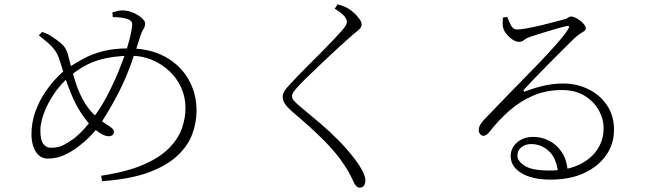

<svg xmlns="http://www.w3.org/2000/svg" viewBox="-20 -808 3040 885"><path d="M446 2Q565 -16 641 -49Q717 -82 759.5 -125.5Q802 -169 818.5 -216.5Q835 -264 835 -310Q835 -360 815.5 -403.5Q796 -447 761 -480Q726 -513 680.5 -532Q635 -551 583 -551Q502 -551 433 -530.5Q364 -510 299 -454Q257 -418 227 -372.5Q197 -327 181.5 -283.5Q166 -240 166 -207Q166 -164 179 -145.5Q192 -127 214 -127Q248 -127 270 -138Q292 -149 320 -169Q345 -188 373 -219.5Q401 -251 427.5 -289.5Q454 -328 474 -367Q503 -422 527 -480.5Q551 -539 567.5 -593Q584 -647 589 -688Q591 -705 583.5 -711.5Q576 -718 562 -722Q548 -726 533 -727.5Q518 -729 500 -729L498 -751Q505 -753 518.5 -756.5Q532 -760 544 -760Q563 -760 581.5 -754Q600 -748 615.5 -738.5Q631 -729 640 -718.5Q649 -708 649 -700Q649 -686 641 -673.5Q633 -661 627 -642Q618 -614 607.5 -581.5Q597 -549 583.5 -512Q570 -475 551.5 -433Q533 -391 507 -344Q476 -288 452 -251Q428 -214 402 -186.5Q376 -159 338 -130Q309 -108 274.5 -92.5Q240 -77 200 -77Q175 -77 158 -93Q141 -109 133 -134.5Q125 -160 125 -188Q125 -243 142.5 -292Q160 -341 186.5 -380.5Q213 -420 240 -448Q267 -476 285 -489Q323 -515 363.5 -537Q404 -559 454.5 -572Q505 -585 572 -585Q672 -585 742 -546Q812 -507 849 -442Q886 -377 886 -298Q886 -244 866.5 -190.5Q847 -137 798.5 -91Q750 -45 665.5 -13.5Q581 18 451 27ZM482 -180Q465 -180 446 -191.5Q427 -203 416 -213Q388 -237 362 -275Q336 -313 319 -350Q302 -388 289.5 -423Q277 -458 268 -489Q259 -520 250 -544Q241 -570 219 -593Q197 -616 159 -645L175 -661Q186 -657 198.5 -651Q211 -645 221 -638Q237 -628 260.5 -609Q284 -590 293 -557Q299 -535 308 -499Q317 -463 330 -423.5Q343 -384 362 -349Q385 -306 418 -276Q451 -246 480 -229Q491 -222 498 -215.5Q505 -209 505 -201Q505 -191 498.5 -185.5Q492 -180 482 -180Z M1639 57Q1630 57 1623.5 51Q1617 45 1613 37Q1606 23 1596.5 2.5Q1587 -18 1566 -49Q1529 -105 1472 -162Q1415 -219 1323 -297Q1304 -314 1293.5 -329.5Q1283 -345 1283 -362Q1283 -374 1290.5 -387Q1298 -400 1308 -410Q1323 -427 1347.5 -452.5Q1372 -478 1402 -508Q1432 -538 1461.5 -567.5Q1491 -597 1515.5 -623Q1540 -649 1555 -666Q1569 -682 1574 -690.5Q1579 -699 1579 -707Q1579 -718 1568.5 -732Q1558 -746 1523 -768L1536 -788Q1551 -784 1563 -779.5Q1575 -775 1588 -767Q1601 -759 1614.5 -746Q1628 -733 1637.5 -719.5Q1647 -706 1647 -696Q1647 -688 1643 -681.5Q1639 -675 1630 -667.5Q1621 -660 1605 -647Q1581 -626 1546 -594Q1511 -562 1474 -527Q1437 -492 1406.5 -462.5Q1376 -433 1361 -417Q1339 -394 1332.5 -383.5Q1326 -373 1326 -365Q1326 -355 1334 -345Q1342 -335 1359 -321Q1412 -277 1456.5 -239Q1501 -201 1539.5 -162Q1578 -123 1614 -77Q1633 -53 1648.5 -24.5Q1664 4 1664 24Q1664 36 1660.5 43Q1657 50 1651.5 53.5Q1646 57 1639 57Z M2516 20Q2461 20 2420 6.5Q2379 -7 2356.5 -31.5Q2334 -56 2334 -89Q2334 -125 2363 -151Q2392 -177 2438 -177Q2477 -177 2512 -159Q2547 -141 2570.5 -105Q2594 -69 2597 -14L2553 -8Q2546 -78 2510.5 -111Q2475 -144 2428 -144Q2402 -144 2383.5 -129.5Q2365 -115 2365 -90Q2365 -65 2399 -43.5Q2433 -22 2512 -22Q2592 -22 2647.5 -48Q2703 -74 2732 -117Q2761 -160 2762 -210Q2764 -254 2742 -296Q2720 -338 2676.5 -365.5Q2633 -393 2570 -393Q2497 -393 2437 -367Q2377 -341 2327.5 -297.5Q2278 -254 2236 -200Q2228 -190 2221.5 -186Q2215 -182 2207 -182Q2200 -182 2193 -190Q2186 -198 2187 -213Q2188 -224 2193.5 -233Q2199 -242 2212 -257Q2267 -314 2318.5 -367.5Q2370 -421 2416.5 -468Q2463 -515 2500 -555Q2537 -595 2563 -625.5Q2589 -656 2600 -676Q2605 -684 2602.5 -687Q2600 -690 2592 -688Q2577 -685 2544.5 -675.5Q2512 -666 2477.5 -655.5Q2443 -645 2420 -637Q2406 -632 2395.5 -623.5Q2385 -615 2374 -615Q2359 -615 2344 -624.5Q2329 -634 2317.5 -647.5Q2306 -661 2301 -674Q2297 -685 2297 -699.5Q2297 -714 2298 -727L2318 -730Q2326 -710 2335.5 -691Q2345 -672 2364 -672Q2379 -672 2409 -677.5Q2439 -683 2473 -691Q2507 -699 2536.5 -707Q2566 -715 2582 -719Q2590 -721 2594.5 -724Q2599 -727 2603 -729.5Q2607 -732 2612 -732Q2621 -732 2632.5 -726.5Q2644 -721 2655 -712.5Q2666 -704 2673 -694.5Q2680 -685 2680 -677Q2680 -670 2674 -665.5Q2668 -661 2656 -654Q2644 -647 2626 -630Q2610 -614 2579 -583.5Q2548 -553 2513 -517.5Q2478 -482 2446 -449Q2414 -416 2396 -396Q2392 -392 2394 -388Q2396 -384 2402 -387Q2440 -402 2484.5 -412.5Q2529 -423 2576 -423Q2640 -423 2694 -396Q2748 -369 2780 -319.5Q2812 -270 2810 -203Q2809 -143 2773.5 -92Q2738 -41 2673 -10.5Q2608 20 2516 20Z"/></svg>

Font: Noto Serif HK ExtraLight
Style: Regular
Weight: 200
Designer: Ryoko NISHIZUKA 西塚涼子 (kana & ideographs); Frank Grießhammer (Latin, Greek & Cyrillic); Wenlong ZHANG 张文龙 (bopomofo); San
Foundry: Adobe
Version: Version 2.002-H1;hotconv 1.1.0;makeotfexe 2.6.0